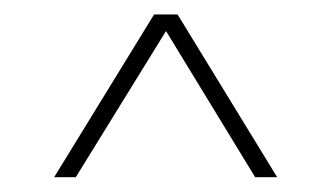

<svg xmlns="http://www.w3.org/2000/svg" viewBox="-20 -720 458 266"><path d="M55 -474.5 193.5 -700H226L364 -474.5H333.5L210 -677L85 -474.5Z"/></svg>

Font: Imbue 50pt SemiBold
Style: Regular
Weight: 600
Designer: Tyler Finck
Foundry: Etcetera Type Company
Version: Version 1.102; ttfautohint (v1.8.3)